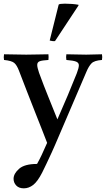

<svg xmlns="http://www.w3.org/2000/svg" viewBox="-36 -772 577 1047"><path d="M94 255Q67 255 52.5 239.5Q38 224 38 203Q38 175 68 148.5Q98 122 166 122Q179 99 191.5 72.5Q204 46 221 7Q210 -21 193 -65Q176 -109 154.5 -162.5Q133 -216 111 -273.5Q89 -331 68 -385Q56 -417 41.5 -429Q27 -441 -14 -445Q-17 -459 -14 -476Q15 -476 45 -475Q75 -474 107 -474Q136 -474 170 -475Q204 -476 228 -476Q230 -461 228 -445Q194 -443 180.5 -438Q167 -433 167 -418Q167 -404 177 -375Q203 -304 227.5 -244Q252 -184 277 -121Q309 -194 333.5 -252Q358 -310 383 -373Q394 -402 394 -416Q394 -430 379 -436Q364 -442 326 -445Q323 -461 326 -476Q351 -476 377.5 -475Q404 -474 434 -474Q454 -474 477.5 -475Q501 -476 520 -476Q523 -461 520 -445Q478 -442 463 -426.5Q448 -411 435 -380L264 19Q259 31 246 59.5Q233 88 218.5 118.5Q204 149 194 169Q169 218 145 236.5Q121 255 94 255ZM392 -746V-742L264 -548Q259 -547 250 -548Q241 -549 235 -551L284 -747Q289 -752 318 -752Q358 -752 392 -746Z"/></svg>

Font: Tiro Devanagari Sanskrit
Style: Regular
Weight: 400
Designer: Devanagari: John Hudson & Fiona Ross. Latin: John Hudson.
Foundry: Tiro Typeworks Ltd.
Version: Version 1.52